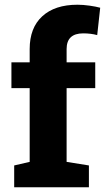

<svg xmlns="http://www.w3.org/2000/svg" viewBox="-20 -792 444 812"><path d="M40 0V-92.3L105.5 -107.4V-419.4H28.3V-528.3H105.5V-584.5Q105.5 -674.3 158.7 -723.1Q211.9 -772 307.6 -772Q331.5 -772 358.9 -768.1Q386.2 -764.2 403.8 -759.3L391.1 -643.6Q363.8 -650.9 332 -650.9Q261.7 -650.9 261.7 -584.5V-528.3H382.8V-419.4H261.7V-107.4L356 -92.3V0Z"/></svg>

Font: Roboto Slab ExtraBold
Style: Regular
Weight: 800
Designer: Google
Version: Version 2.001; ttfautohint (v1.8.3)